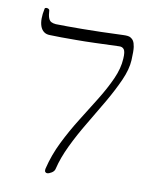

<svg xmlns="http://www.w3.org/2000/svg" viewBox="-77 -710 629 782"><g transform="rotate(10 237.5 -319.5)"><path d="M162 -6Q176 -64 203 -118.5Q230 -173 262 -224Q294 -275 324 -323.5Q354 -372 374 -416.5Q394 -461 396 -501Q398 -530 391 -539.5Q384 -549 370 -548Q315 -546 271.5 -544.5Q228 -543 193.5 -543Q159 -543 132 -543Q105 -543 85 -544Q70 -544 60 -551.5Q50 -559 45 -572.5Q40 -586 40 -604.5Q40 -623 45 -646Q46 -650 51 -650.5Q56 -651 60.5 -648.5Q65 -646 65 -642Q66 -623 70 -612Q74 -601 81.5 -597Q89 -593 101 -592Q142 -591 211 -591.5Q280 -592 378 -596Q400 -597 408.5 -592.5Q417 -588 422 -580Q427 -572 429.5 -556Q432 -540 430 -501Q428 -463 407.5 -417Q387 -371 357.5 -320Q328 -269 296 -216Q264 -163 239 -111Q214 -59 203 -13Q201 -2 190 5Q179 12 171 12Q167 12 163.5 8.5Q160 5 162 -6Z"/></g></svg>

Font: Noto Rashi Hebrew ExtraLight
Style: Regular
Weight: 250
Version: Version 1.006